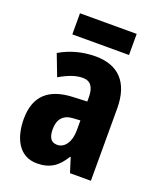

<svg xmlns="http://www.w3.org/2000/svg" viewBox="-137 -812 754 907"><g transform="rotate(20 240.0 -358.0)"><path d="M392 -726H107V-620H392ZM247 -560C182 -560 119 -543 68 -512L109 -405C156 -432 191 -444 225 -444C264 -444 282 -417 282 -368V-346L211 -343C92 -338 28 -283 28 -166C28 -76 64 10 157 10C223 10 261 -17 295 -73H298L321 0H426V-363C426 -496 360 -560 247 -560ZM248 -249 282 -251V-201C282 -143 255 -105 218 -105C188 -105 173 -124 173 -168C173 -218 198 -247 248 -249Z"/></g></svg>

Font: Noto Sans Gurmukhi UI ExtraCondensed ExtraBold
Style: Regular
Weight: 800
Width: 2
Designer: Jelle Bosma - Monotype Design Team
Foundry: Monotype Imaging Inc.
Version: Version 2.004